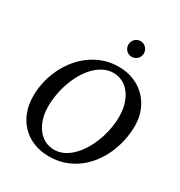

<svg xmlns="http://www.w3.org/2000/svg" viewBox="-207 -1038 1125 1198"><g transform="rotate(30 355.0 -439.0)"><path d="M577.1 -417Q577.1 -466.8 564.7 -507.3Q552.2 -547.9 530 -576.9Q507.8 -606 477.3 -621.6Q446.8 -637.2 411.1 -637.2Q374.5 -637.2 341.8 -621.1Q309.1 -605 281.2 -577.1Q253.4 -549.3 231.2 -512Q209 -474.6 193.4 -432.1Q177.7 -389.6 169.4 -344Q161.1 -298.3 161.1 -253.9Q161.1 -203.1 174.1 -162.8Q187 -122.6 209.2 -94.5Q231.4 -66.4 261.7 -51.3Q292 -36.1 327.1 -36.1Q363.8 -36.1 396.5 -52.5Q429.2 -68.8 457 -97.2Q484.9 -125.5 507.1 -162.8Q529.3 -200.2 544.9 -242.7Q560.5 -285.2 568.8 -329.8Q577.1 -374.5 577.1 -417ZM690.9 -417Q690.9 -364.3 679.7 -311.8Q668.5 -259.3 647 -210.9Q625.5 -162.6 593.8 -121.3Q562 -80.1 520.8 -49.3Q479.5 -18.6 429 -1.2Q378.4 16.1 319.8 16.1Q259.8 16.1 210 -3.7Q160.2 -23.4 124 -60.1Q87.9 -96.7 67.9 -147.9Q47.9 -199.2 47.9 -262.2Q47.9 -315.9 60.1 -368.2Q72.3 -420.4 95.5 -467.8Q118.7 -515.1 151.6 -555.2Q184.6 -595.2 225.8 -624.5Q267.1 -653.8 316.2 -670.4Q365.2 -687 419.9 -687Q481.9 -687 532.2 -665.8Q582.5 -644.5 617.7 -607.9Q652.8 -571.3 671.9 -522Q690.9 -472.7 690.9 -417ZM513.2 -836.4Q513.2 -824.7 508.8 -814.5Q504.4 -804.2 496.8 -796.6Q489.3 -789.1 479 -784.7Q468.8 -780.3 457 -780.3Q445.3 -780.3 435.3 -784.7Q425.3 -789.1 417.7 -796.6Q410.2 -804.2 405.8 -814.5Q401.4 -824.7 401.4 -836.4Q401.4 -848.1 405.5 -858.4Q409.7 -868.7 417.2 -876.5Q424.8 -884.3 435.1 -888.9Q445.3 -893.6 457 -893.6Q468.8 -893.6 479 -889.2Q489.3 -884.8 496.8 -877Q504.4 -869.1 508.8 -858.6Q513.2 -848.1 513.2 -836.4Z"/></g></svg>

Font: Charis SIL Afr
Style: Italic
Weight: 400
Italic angle: -11°
Foundry: SIL International
Version: Version 5.000